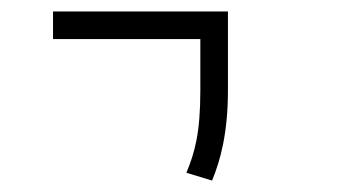

<svg xmlns="http://www.w3.org/2000/svg" viewBox="-20 -606 626 336"><path d="M351.1 -290C365.7 -325.2 378.9 -373 378.9 -448.2V-585.9H72.8V-537.6H330.6V-448.2C330.6 -373 320.8 -338.9 306.2 -303.7Z"/></svg>

Font: Cascadia Code PL ExtraLight
Style: Regular
Weight: 200
Monospace: yes
Designer: Aaron Bell
Foundry: Saja Typeworks
Version: Version 2404.023